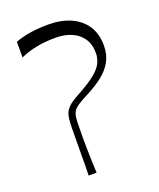

<svg xmlns="http://www.w3.org/2000/svg" viewBox="-134 -798 729 881"><g transform="rotate(-20 230.5 -357.5)"><path d="M145.4 0Q146.3 -16.3 146.3 -46.3Q146.3 -76.3 146.7 -107.7Q147.1 -139.1 147.1 -158.6Q147.1 -203.4 147.7 -230.9Q148.3 -258.4 150.2 -274Q152.1 -289.6 155.1 -298.3Q158.1 -307 162.1 -313.3Q172.7 -329.3 189.5 -341.7Q206.3 -354.1 232.7 -367.9Q287.1 -397.6 316.6 -421.4Q346.1 -445.3 357.6 -468.5Q369 -491.7 369 -517Q369 -561 348.7 -589.8Q328.4 -618.6 294.4 -632.5Q260.4 -646.4 219.6 -646.4Q166.6 -646.4 124.3 -637.8Q82 -629.3 45.7 -613V-689.6Q84 -703.4 124.3 -709.1Q164.6 -714.7 206.6 -714.7Q270.7 -714.7 317.5 -693.6Q364.3 -672.4 389.9 -632.9Q415.4 -593.3 415.4 -537Q415.4 -492.9 396.9 -459.5Q378.4 -426.1 344.2 -399.6Q310 -373.1 263 -349.3Q241.4 -338.7 219.9 -325.1Q198.3 -311.6 191 -298.3Q187.3 -290.9 184.5 -280.9Q181.7 -270.9 180.7 -247.2Q179.7 -223.6 179.7 -172.9Q179.7 -153.1 180.2 -120.6Q180.7 -88.1 181.9 -55.1Q183 -22.1 184.3 0Z"/></g></svg>

Font: Ojuju ExtraLight
Style: Regular
Weight: 200
Designer: Chisaokwu Joboson, Mirko Velimirovic
Foundry: Udi Foundry
Version: Version 1.000